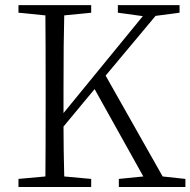

<svg xmlns="http://www.w3.org/2000/svg" viewBox="-20 -746 760 766"><path d="M628.9 -42 719.7 -32.2V0H454.1V-32.2L551.8 -42L357.4 -390.6L233.4 -241.2Q233.4 -154.3 236.3 -42L343.8 -32.2V0H53.7V-32.2L161.1 -42Q162.1 -137.7 162.1 -335V-390.6Q162.1 -587.9 161.1 -684.6L53.7 -695.3V-725.6H343.8V-695.3L236.3 -684.6Q233.4 -588.9 233.4 -390.6V-294.9L549.8 -681.6L450.2 -695.3V-725.6H696.3V-695.3L600.6 -682.6L401.4 -444.3Z"/></svg>

Font: GenYoMin TW TTF Light
Style: Regular
Weight: 300
Version: Version 1.300